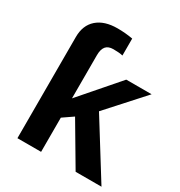

<svg xmlns="http://www.w3.org/2000/svg" viewBox="-172 -847 902 964"><g transform="rotate(30 278.5 -364.5)"><path d="M557.1 0H407.2L266.1 -238.8L207 -198.2V0H69.8V-586.9Q69.8 -654.8 112.1 -691.9Q154.3 -729 230 -729Q275.9 -729 318.8 -721.2V-623Q300.3 -627.9 264.2 -627.9Q234.4 -627.9 220.7 -611.1Q207 -594.2 207 -560.1V-310.1L396 -527.8H543L356.9 -321.8Z"/></g></svg>

Font: Libra Sans Modern
Style: Bold
Weight: 700
Foundry: Stefan Peev, Context Ltd
Version: Version 1.000